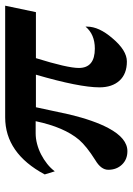

<svg xmlns="http://www.w3.org/2000/svg" viewBox="95 -589 513 743"><g transform="rotate(-90 351.5 -217.5)"><path d="M701 -454 676 -335H498Q460 -213 460 -169Q460 -107 535 -107Q590 -107 620 -143V-137Q620 -91 575 -39Q528 17 485 17Q437 17 411 -11.5Q385 -40 385 -89Q385 -167 434 -335H308Q301 -303 294 -270Q287 -237 280 -205Q257 -110 227 -54Q188 19 138 19Q106 19 86 -2Q66 -23 66 -55Q66 -83 103 -105Q157 -139 182 -168Q231 -226 254 -336H207Q187 -336 166 -330.5Q145 -325 125.5 -315Q106 -305 89 -291.5Q72 -278 60 -262L48 -301Q130 -454 269 -454Z"/></g></svg>

Font: GFS Didot
Style: Bold Italic
Weight: 700
Italic angle: -12°
Designer: Designed by Takis Katsoulidis and George D. Matthiopoulos.
Foundry: Designed by Takis Katsoulidis and George D. Matthiopoulos.
Version: Version 1.0